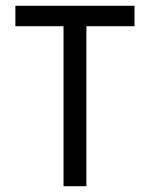

<svg xmlns="http://www.w3.org/2000/svg" viewBox="-20 -645 519 665"><path d="M33.3 -554.2V-625H445.8V-554.2H279.2V0H200V-554.2Z"/></svg>

Font: co2trust
Style: Regular
Weight: 400
Designer: Kristian Moeller
Foundry: Dicotype
Version: Version 1.000